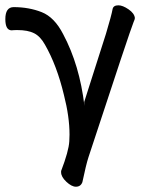

<svg xmlns="http://www.w3.org/2000/svg" viewBox="-47 -518 547 723"><path d="M238.8 185.1Q222.7 185.1 202.9 166.5Q183.1 147.9 183.1 130.9V126Q211.9 50.8 213.9 14.2L214.8 -11.2Q214.8 -78.1 193.8 -160.2Q167 -272 122.1 -350.1Q105 -380.9 81.5 -392.8Q58.1 -404.8 18.1 -404.8Q4.9 -404.8 -2.9 -403.8Q-26.9 -403.8 -26.9 -445.8Q-26.9 -490.7 3.9 -491.2Q62 -491.2 110.1 -472.2Q158.2 -453.1 190.9 -389.2Q252.9 -272.9 271 -119.1L270 -133.8L352.1 -391.1Q373 -460.9 377 -483.9Q379.9 -498 398.9 -498Q415 -498 437 -482.9Q459 -467.8 460.9 -450.2Q460.9 -445.3 456.1 -435.1Q443.8 -406.2 286.1 74.2Q277.3 101.1 263.2 168Q256.8 185.1 238.8 185.1Z"/></svg>

Font: LXGW WenKai Screen R
Style: Regular
Weight: 400
Designer: Fontworks Inc.
Version: Version 1.235;May 31, 2022